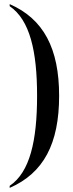

<svg xmlns="http://www.w3.org/2000/svg" viewBox="-20 -782 356 932"><path d="M27 120V130C192 58 267 -85 267 -317C267 -546 192 -690 27 -762V-752C125 -685 160 -534 160 -317C160 -98 125 54 27 120Z"/></svg>

Font: Noto Serif Display Condensed Medium
Style: Regular
Weight: 500
Width: 3
Designer: Monotype Design Team
Foundry: Monotype Imaging Inc.
Version: Version 2.009